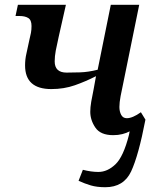

<svg xmlns="http://www.w3.org/2000/svg" viewBox="-20 -556 651 804"><path d="M421 228Q498 228 529 162Q560 96 589 -55L570 -86Q535 -61 511 -61Q495 -61 487.5 -75Q480 -89 480 -108Q480 -127 485 -153.5Q490 -180 497 -212L563 -536H444L389 -264Q349 -254 315 -253Q281 -252 259 -252Q209 -252 209 -299Q209 -320 213.5 -344Q218 -368 226 -403L256 -536H55L45 -489H61Q85 -489 98.5 -480.5Q112 -472 112 -447Q112 -431 109.5 -418Q107 -405 103 -389Q96 -354 90.5 -331Q85 -308 85 -282Q85 -183 195 -183Q248 -183 293.5 -199Q339 -215 382 -237L372 -182Q366 -154 362 -130Q358 -106 358 -88Q358 -53 379.5 -21.5Q401 10 454 10Q475 10 492.5 5.5Q510 1 523 -6L520 9Q497 100 463.5 132Q430 164 392 164Q362 164 327 155L309 201Q335 213 360.5 220.5Q386 228 421 228Z"/></svg>

Font: Noto Serif SemiCondensed Semi
Style: Italic
Weight: 600
Width: 4
Italic angle: -12°
Designer: Monotype Design Team
Foundry: Monotype Imaging Inc.
Version: Version 1.901